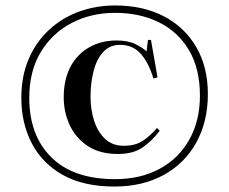

<svg xmlns="http://www.w3.org/2000/svg" viewBox="-20 -670 838 702"><path d="M399 12Q285 12 209.5 -30.5Q134 -73 96 -146.5Q58 -220 58 -312Q58 -392 85 -454.5Q112 -517 159.5 -561Q207 -605 269 -627.5Q331 -650 401 -650Q503 -650 579 -610.5Q655 -571 697.5 -498Q740 -425 740 -326Q740 -225 697.5 -148.5Q655 -72 578 -30Q501 12 399 12ZM401 -15Q494 -15 564 -53Q634 -91 672.5 -160Q711 -229 711 -320Q711 -419 671 -486.5Q631 -554 561 -588.5Q491 -623 401 -623Q313 -623 242 -586Q171 -549 129 -479.5Q87 -410 87 -312Q87 -175 167.5 -95Q248 -15 401 -15ZM411 -107Q345 -107 301 -136Q257 -165 235 -212.5Q213 -260 213 -314Q213 -380 238 -426.5Q263 -473 307 -497.5Q351 -522 406 -522Q448 -522 474.5 -509Q501 -496 516 -482L521 -524H532L556 -387L541 -383Q523 -442 494 -474Q465 -506 419 -506Q381 -506 357 -479.5Q333 -453 322 -409.5Q311 -366 311 -316Q311 -270 324 -229Q337 -188 364 -162.5Q391 -137 432 -137Q475 -137 502 -155Q529 -173 554 -202L564 -192Q538 -157 503 -132Q468 -107 411 -107Z"/></svg>

Font: Literata 72pt Medium
Style: Regular
Weight: 500
Designer: Latin by Veronika Burian and Jose Scaglione. Greek by Irene Vlachou. Cyrillic by Vera Evstafieva.
Foundry: TypeTogether
Version: Version 3.002